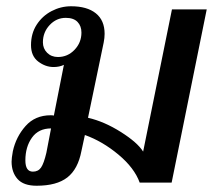

<svg xmlns="http://www.w3.org/2000/svg" viewBox="-20 -583 680 613"><path d="M17 -67Q17 -78 21 -100Q31 -146 61.5 -180.5Q92 -215 142 -215Q149 -215 152 -214L184 -376Q170 -369 151 -369Q125 -369 102 -386.5Q79 -404 79 -439Q79 -476 97 -504Q115 -532 144.5 -547.5Q174 -563 207 -563Q258 -563 286 -540.5Q314 -518 314 -475Q314 -462 311 -447L261 -207Q313 -195 366 -161.5Q419 -128 437 -99L529 -553H640L528 0H426Q409 -47 358 -89.5Q307 -132 251 -152L240 -101Q229 -43 195 -16.5Q161 10 97 10Q55 10 36 -11.5Q17 -33 17 -67ZM240 -479Q240 -500 227.5 -513Q215 -526 190 -526Q160 -526 138.5 -503Q117 -480 117 -448Q117 -428 130.5 -414.5Q144 -401 165 -401Q196 -401 218 -424Q240 -447 240 -479ZM128 -95 143 -173Q103 -173 82 -143.5Q61 -114 61 -71Q61 -35 85 -35Q102 -35 111 -48Q120 -61 128 -95Z"/></svg>

Font: Taviraj Medium
Style: Italic
Weight: 500
Italic angle: -12°
Designer: Katatrad Team
Foundry: CadsonDemak
Version: Version 1.001